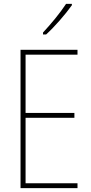

<svg xmlns="http://www.w3.org/2000/svg" viewBox="-20 -971 472 991"><path d="M351 -944V-951H321C288 -901 247 -852 202 -803V-793H218C261 -832 317 -896 351 -944ZM380 0V-25H112V-363H364V-388H112V-689H380V-714H86V0Z"/></svg>

Font: Noto Sans Khmer UI Condensed Thin
Style: Regular
Weight: 100
Width: 3
Designer: Danh Hong and the Monotype Design Team
Foundry: Monotype Imaging Inc.
Version: Version 2.002